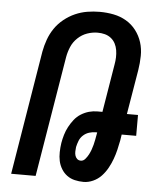

<svg xmlns="http://www.w3.org/2000/svg" viewBox="-53 -789 707 844"><g transform="rotate(5 300.0 -367.5)"><path d="M347 8Q327 8 308 3.5Q289 -1 274 -12Q259 -23 249 -39.5Q239 -56 235 -74.5Q231 -93 231.5 -113.5Q232 -134 235 -154Q238 -172 243.5 -190.5Q249 -209 258 -226Q267 -243 279.5 -259Q292 -275 309 -285.5Q326 -296 344 -301Q362 -306 381 -306H403L438 -518Q441 -534 441.5 -550Q442 -566 439.5 -581.5Q437 -597 430 -610.5Q423 -624 411 -633.5Q399 -643 384 -647Q369 -651 352 -651Q329 -651 306 -643Q283 -635 264.5 -617.5Q246 -600 236.5 -577.5Q227 -555 223 -532L135 0H27L117 -547Q122 -574 131.5 -600.5Q141 -627 157 -650.5Q173 -674 196 -692.5Q219 -711 245 -722.5Q271 -734 298.5 -738.5Q326 -743 353 -743Q385 -743 415 -737Q445 -731 470.5 -716Q496 -701 514 -677.5Q532 -654 541 -625.5Q550 -597 549.5 -565.5Q549 -534 544 -503L511 -306H560V-214H496L492 -188Q488 -167 483 -146Q478 -125 470.5 -104.5Q463 -84 452 -64Q441 -44 425.5 -27.5Q410 -11 389 -1.5Q368 8 347 8ZM327 -84Q338 -84 346.5 -94Q355 -104 360.5 -114.5Q366 -125 370 -136Q374 -147 377 -158.5Q380 -170 382 -181Q384 -192 386 -203L388 -214H381Q367 -214 352.5 -209.5Q338 -205 326.5 -194.5Q315 -184 309.5 -170Q304 -156 301 -142Q300 -132 299.5 -123Q299 -114 301.5 -105Q304 -96 310.5 -90Q317 -84 327 -84Z"/></g></svg>

Font: Iosevka SmBd Ex Obl
Style: Regular
Weight: 600
Width: 7
Italic angle: -9°
Monospace: yes
Designer: Belleve Invis
Foundry: Belleve Invis
Version: Version 32.5.0; ttfautohint (v1.8.4)